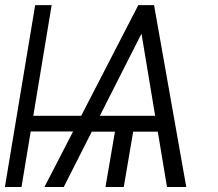

<svg xmlns="http://www.w3.org/2000/svg" viewBox="-22 -748 872 768"><path d="M337.9 -284.7 325.2 -222.2H77.6L88.9 -284.7ZM184.6 -727.5 64 0H-2.4L118.7 -727.5ZM567.9 -660.6 232.9 0H155.8L531.2 -727.5H576.2ZM646 0 535.6 -663.6 549.3 -727.5H594.2L723.1 0ZM652.8 -284.7 644 -221.2H310.5L323.7 -284.7ZM518.1 -265.1 473.1 0H399.9L445.3 -265.1Z"/></svg>

Font: Inter Tight Light
Style: Italic
Weight: 300
Italic angle: -9.39999°
Designer: Rasmus Andersson
Foundry: rsms
Version: Version 3.004